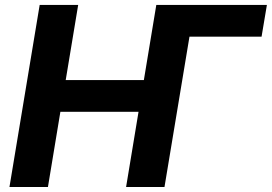

<svg xmlns="http://www.w3.org/2000/svg" viewBox="-20 -747 1086 767"><path d="M637.1 0H483.7L533.4 -300.4H221.2L171.5 0H17.8L138.5 -727.3H292.3L242.5 -427.2H554.7L604.4 -727.3H1046.2L1024.9 -600.5H736.9Z"/></svg>

Font: Linik Sans
Style: Bold Italic
Weight: 700
Italic angle: 9°
Designer: Fonts by Rasmus Andersson / Changes by Cristiano Sobral with parts from Marc Monis
Foundry: rsms
Version: Version 3.020; ttfautohint (v1.6)